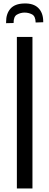

<svg xmlns="http://www.w3.org/2000/svg" viewBox="-20 -1069 280 1089"><path d="M75.7 0V-859.4H164.1V0ZM14.6 -937.5V-943.8Q14.2 -991.2 39.3 -1019.8Q64.5 -1048.3 117.7 -1049.3Q169.4 -1050.8 196.8 -1024.2Q224.1 -997.6 225.1 -950.2V-942.9L182.1 -941.4Q181.6 -977.1 161.6 -987.5Q141.6 -998 117.7 -997.6Q95.7 -997.1 76.2 -986.1Q56.6 -975.1 57.1 -938.5Z"/></svg>

Font: AntonioLight
Style: Regular
Weight: 300
Designer: Vernon Adams
Foundry: Vernon Adams
Version: Version 1.002